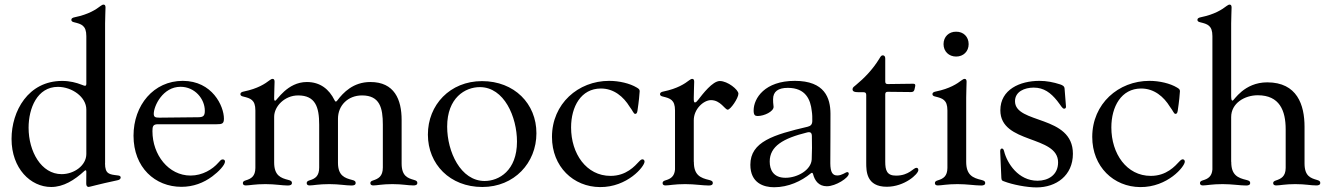

<svg xmlns="http://www.w3.org/2000/svg" viewBox="-20 -794 5729 828"><path d="M247.9 -445C101.6 -445 29.8 -315 29.8 -195C29.8 -67.1 112.2 12.4 200.6 12.4C253.2 12.4 300.8 -16.7 344.8 -57.5C350.5 -61.4 351.9 -60.4 352.3 -52.6C352.3 -35.9 352.3 -18.8 351.9 -3.2C351.9 6 354.4 12.1 362.6 12.1C367.2 12.1 399.9 1.8 486.9 -16.7C495.4 -18.1 500.4 -23.1 500.4 -28.1C500.4 -35.9 494 -36.6 486.9 -37.6C452.1 -41.9 432.9 -42.6 432.9 -89.8H433.2V-693.5C433.2 -721.2 435 -745 435 -762.1C435 -771.3 431.5 -774.1 426.5 -774.1C422.6 -774.1 419 -772 414.1 -768.5C394.2 -753.2 362.9 -732.2 302.9 -719.8C293.3 -718 287.6 -714.8 287.6 -708.5C287.6 -702.4 292.3 -699.6 300.4 -697.8C330.6 -690.3 352.3 -684.7 352.3 -638.1V-432.5C351.9 -424.4 349.4 -422.6 341.6 -425.1L331 -429C309.3 -437.5 281.6 -445 247.9 -445ZM103.3 -243.3C103.3 -327.1 140.6 -419.4 229.8 -419.4C290.1 -419.4 352.3 -376.1 352.3 -321.4V-130C352.3 -80.3 299.7 -43 245.7 -43C158 -43 103.3 -140.6 103.3 -243.3Z M762.4 11.7C813.2 11.7 858 -5.3 895.6 -33.4C922.6 -53.3 950.3 -82.4 950.3 -97.3C950.3 -103 946.4 -106.5 940.3 -106.5C933.2 -106.5 930 -101.6 921.5 -92.3C896.7 -63.9 853.3 -36.9 801.8 -36.9C706.7 -36.9 637.4 -126.4 637.4 -228.3C637.4 -248.6 639.6 -258.2 660.9 -258.2H913.7C937.5 -258.2 945.7 -260.3 945.7 -282.3C945.7 -336.3 895.6 -445.3 768.1 -445.3C642.8 -445.3 555.8 -340.6 555.8 -208.8C555.8 -71.4 648.8 11.7 762.4 11.7ZM643.1 -303.3C643.1 -337 682.2 -419.7 758.5 -419.7C820 -419.7 863.3 -367.9 863.3 -316.1C863.3 -293.3 855.5 -288.7 834.9 -288.4C712 -287.3 670.1 -286.6 668 -286.6C650.2 -286.6 643.1 -288.7 643.1 -303.3Z M1040.1 5.7C1056.1 5.7 1078.5 0 1125 0C1166.9 0 1197.1 6 1220.9 6C1230.8 6 1239 3.6 1239 -5C1239 -12.1 1234.7 -15.3 1223.4 -18.1C1191.1 -26.3 1162.3 -36.6 1162.3 -93.4V-290.1C1162.3 -335.9 1208.1 -382.5 1265.6 -382.5C1339.8 -382.5 1356.5 -333.1 1356.5 -256.4V-71.7C1356.5 -34.8 1339.5 -23.4 1315 -16.3C1306.8 -13.8 1302.6 -10.7 1302.6 -4.3C1302.6 2.8 1307.9 5.7 1315.3 5.7C1331.3 5.7 1353.7 0 1400.2 0C1442.1 0 1471.9 6 1496.1 6C1506 6 1513.8 3.6 1513.8 -5C1513.8 -12.1 1509.9 -15.3 1498.2 -18.1C1466.6 -26.3 1437.9 -36.2 1437.5 -91.3V-282C1437.5 -339.5 1480.8 -382.5 1541.2 -382.5C1618.3 -382.5 1631 -328.1 1631 -256.4V-71.7C1631 -33 1611.5 -23.1 1588.1 -15.6C1580.6 -13.1 1577.1 -9.9 1577.1 -4.3C1577.1 2.8 1582.4 5.7 1590.2 5.7C1605.8 5.7 1628.2 0 1671.9 0C1716.6 0 1737.6 5.7 1763.1 5.7C1771.7 5.7 1779.8 3.6 1779.8 -5.3C1779.8 -12.4 1775.2 -15.3 1765.3 -18.1C1738.6 -25.9 1712.4 -34.1 1712 -88.1V-277C1712 -364.3 1681.1 -440.7 1576.7 -440.3C1503.2 -440 1460.6 -395.2 1434.3 -360.4C1429.3 -354 1426.5 -354.4 1422.9 -361.5C1399.5 -409.1 1361.2 -440.3 1303.3 -440.3C1218.4 -440.3 1174 -359.7 1166.9 -359.7C1163.7 -359.7 1162.3 -361.9 1162.3 -368.3V-373.2C1162.3 -400.9 1164.1 -424.7 1164.1 -441.8C1164.1 -451 1160.5 -453.8 1155.5 -453.8C1151.6 -453.8 1148.1 -451.7 1143.1 -448.2C1123.2 -432.9 1092 -411.9 1032 -399.5C1022.4 -397.7 1016.7 -394.5 1016.7 -388.1C1016.7 -382.1 1021.3 -379.3 1029.5 -377.5C1059.7 -370 1081.3 -364.3 1081.3 -317.8V-69.6C1081 -34.4 1063.9 -23.4 1040.1 -16.3C1031.6 -13.8 1027.3 -10.7 1027.3 -4.3C1027.3 2.8 1032.7 5.7 1040.1 5.7Z M2060 12.4C2197.8 12.4 2293.3 -91.6 2293.3 -219.1C2293.7 -346.9 2197.8 -444.2 2058.9 -444.2C1920.5 -444.2 1824.9 -341.3 1825.3 -213.4C1825.3 -85.9 1920.5 12.4 2060 12.4ZM1908.4 -247.9C1908.4 -372.2 1985.8 -418.3 2049.4 -418.3C2154.1 -418.3 2209.5 -290.1 2209.5 -183.2C2209.5 -57.9 2131.4 -13.5 2070 -13.5C1966.3 -13.5 1908.4 -139.9 1908.4 -247.9Z M2567.5 12.8C2685.4 13.8 2759.6 -76 2759.6 -96.9C2759.6 -103 2755.7 -106.9 2750.7 -106.9C2746.8 -106.9 2742.5 -104.4 2736.9 -98.4C2717.3 -77.4 2680.8 -35.5 2612.9 -35.5C2508.5 -35.5 2442.8 -131.4 2442.8 -244.3C2442.8 -334.5 2485.8 -411.9 2570.7 -412.3C2627.5 -412.6 2669 -376.8 2695.3 -333.8C2710.2 -314.6 2712 -302.9 2719.5 -302.9C2724.4 -302.9 2727.6 -306.5 2729 -316.1C2735.1 -355.8 2738.3 -391 2738.6 -400.6C2738.6 -408 2735.1 -411.2 2725.9 -416.5C2696.7 -434.3 2650.2 -445.3 2606.9 -445.3C2473.4 -445.3 2360.4 -346.6 2360.4 -203.5C2360.4 -74.9 2452.8 12.1 2567.5 12.8Z M2850.1 5.7C2866.1 5.7 2888.5 0 2935 0C2976.9 0 3009.9 6 3036.6 6C3046.5 6 3054 3.6 3054 -5C3054 -11.7 3050.1 -14.9 3038.4 -17.8C3000.7 -26.6 2971.9 -38.7 2972.3 -96.2H2971.9V-275.6C2971.9 -323.9 3014.2 -362.2 3046.2 -362.2C3087.4 -362.2 3106.2 -321 3118.3 -321C3130.3 -321 3164.4 -370.7 3164.4 -389.9C3164.4 -407.3 3117.9 -444.6 3084.2 -444.6C3052.9 -444.6 3010.3 -388.5 2990.4 -362.9C2984.7 -355.5 2981.2 -352.3 2976.9 -352.3C2971.6 -352.3 2971.9 -361.2 2971.9 -373.2C2971.9 -400.9 2973.7 -424.7 2973.7 -441.8C2973.7 -451 2970.2 -453.8 2965.2 -453.8C2961.3 -453.8 2957.7 -451.7 2952.8 -448.2C2932.9 -432.9 2901.6 -411.9 2841.6 -399.5C2832 -397.7 2826.3 -394.5 2826.3 -388.1C2826.3 -382.1 2831 -379.3 2839.1 -377.5C2869.3 -370 2891 -364.3 2891 -317.8V-62.9C2888.5 -33 2872.2 -22.7 2849.8 -16.3C2841.6 -13.8 2837.4 -10.7 2837.4 -4.3C2837.4 2.8 2842.7 5.7 2850.1 5.7Z M3318.2 13.5C3380.3 13.5 3436.1 -13.1 3475.5 -45.5C3477.6 -47.6 3479.8 -48.7 3481.5 -48.7C3484 -48.7 3485.1 -46.9 3486.2 -43.7C3493.6 -14.2 3511.4 9.2 3545.8 9.2C3584.2 9.2 3640.3 -27.3 3640.3 -44.7C3640.3 -48.3 3638.5 -51.8 3633.9 -51.8C3626.8 -51.8 3611.5 -37.3 3590.9 -37.3C3570.3 -37.3 3561.1 -50.8 3560.7 -89.8C3560.7 -176.1 3561.8 -220.2 3561.4 -304C3561.1 -371.1 3536.9 -445.3 3407.7 -445.3C3278.1 -445.3 3230.5 -370.4 3230.1 -318.5C3229.8 -297.6 3236.2 -293.7 3247.5 -293.7C3275.9 -293.7 3316.1 -313.2 3316.1 -333.1C3314.3 -347.3 3313.6 -359.4 3313.9 -366.1C3313.9 -399.5 3335.9 -415.1 3377.5 -415.1C3454.5 -415.1 3475.5 -364.7 3480.8 -314.6C3483 -301.8 3483.3 -285.2 3483 -271.7C3482.6 -257.8 3476.6 -250.7 3463.1 -247.5C3316.1 -213.1 3215.9 -182.9 3215.9 -83.5C3215.9 -4.3 3273.8 13.5 3318.2 13.5ZM3299.4 -97.3C3299.4 -163.4 3357.2 -197.4 3461.3 -223C3474.8 -226.2 3480.8 -221.6 3481.2 -207.7C3482.2 -172.6 3481.9 -138.5 3480.5 -106.5C3478 -61.1 3419.4 -27.3 3367.5 -27.3C3313.9 -27.3 3299.4 -63.2 3299.4 -97.3Z M3804.3 11.4C3880.7 11.4 3940.3 -43.3 3940.3 -60.4C3940.3 -67.1 3937.5 -70.3 3931.5 -70.3C3919.4 -70.3 3900.2 -36.9 3844.8 -36.6C3804.3 -36.2 3797.6 -60 3797.6 -96.6V-387.1C3797.9 -395.2 3800.8 -398.1 3808.9 -398.1L3909.8 -397C3918 -397.4 3921.5 -400.2 3923.7 -408L3926.8 -422.2C3928.3 -430 3925.8 -432.9 3917.6 -432.9L3808.9 -431.5C3800.8 -431.5 3797.9 -434.3 3797.6 -442.5V-541.9C3797.6 -550.4 3793.7 -555.4 3786.9 -555.4C3780.5 -555.4 3777.3 -549.7 3772.4 -541.5C3743.3 -493.6 3706.3 -456.3 3671.5 -427.6C3663 -420.5 3656.6 -417.3 3656.6 -409.1C3656.6 -399.9 3663.7 -396.3 3683.6 -396.3H3704.2C3712.4 -396 3715.2 -393.1 3715.6 -384.9V-92.3C3715.6 -56.1 3715.9 11.4 3804.3 11.4Z M4024.5 5.7C4040.5 5.7 4062.9 0 4109.4 0C4151.3 0 4184.3 6 4211.3 6C4221.2 6 4228.7 3.6 4228.7 -5C4228.7 -11.7 4224.4 -14.9 4213.1 -17.8C4175.4 -26.6 4146.7 -38.7 4146.7 -96.2V-373.2C4146.7 -400.9 4148.4 -424.7 4148.4 -441.8C4148.4 -451 4144.9 -453.8 4139.9 -453.8C4136 -453.8 4132.5 -451.7 4127.5 -448.2C4107.6 -432.9 4076.3 -411.9 4016.3 -399.5C4006.7 -397.7 4001.1 -394.5 4001.1 -388.1C4001.1 -382.1 4005.7 -379.3 4013.8 -377.5C4044 -370 4065.7 -364.3 4065.7 -317.8V-69.6C4065.3 -34.4 4048.3 -23.4 4024.5 -16.3C4016 -13.8 4011.7 -10.7 4011.7 -4.3C4011.7 2.8 4017 5.7 4024.5 5.7ZM4049 -603.7C4049 -572.1 4072.1 -550.1 4103.3 -550.1C4134.6 -550.1 4157.3 -572.1 4157.3 -603.7C4157.3 -635.7 4134.6 -657.7 4103.3 -657.3C4072.1 -657.7 4049 -635.7 4049 -603.7Z M4552.2 -430C4522.7 -439.6 4493.6 -445.3 4462.4 -445.3C4378.6 -445.3 4294 -408 4294 -318.5C4294 -172.2 4543 -212 4543 -93.8C4543 -38.4 4499.3 -14.6 4454.5 -14.6C4371.1 -14.6 4323.2 -90.2 4310.4 -141C4308.2 -150.2 4305 -153.4 4301.1 -153.4C4294 -153.4 4293.3 -146.3 4293.3 -140.3C4293.3 -131 4294.7 -101.2 4298.3 -27.3C4299 -16 4301.5 -14.9 4309.3 -12.1C4346.9 2.5 4408.4 14.2 4449.9 14.2C4534.8 14.2 4606.9 -36.9 4606.9 -131C4606.9 -299.7 4357.2 -257.8 4357.2 -357.6C4357.2 -399.1 4398.4 -416.2 4437.9 -416.2C4481.9 -416.2 4511.4 -393.5 4538.7 -359.7C4557.2 -336.3 4561.1 -325.3 4569.2 -325.3C4572.4 -325.3 4577.1 -326.7 4577.1 -333.8C4577.1 -338.4 4573.5 -379.3 4571 -411.9C4570.3 -422.2 4562.5 -426.5 4552.2 -430Z M4897.4 12.8C5015.3 13.8 5089.5 -76 5089.5 -96.9C5089.5 -103 5085.6 -106.9 5080.6 -106.9C5076.7 -106.9 5072.4 -104.4 5066.8 -98.4C5047.2 -77.4 5010.7 -35.5 4942.8 -35.5C4838.4 -35.5 4772.7 -131.4 4772.7 -244.3C4772.7 -334.5 4815.7 -411.9 4900.6 -412.3C4957.4 -412.6 4998.9 -376.8 5025.2 -333.8C5040.1 -314.6 5041.9 -302.9 5049.4 -302.9C5054.3 -302.9 5057.5 -306.5 5058.9 -316.1C5065 -355.8 5068.2 -391 5068.5 -400.6C5068.5 -408 5065 -411.2 5055.8 -416.5C5026.6 -434.3 4980.1 -445.3 4936.8 -445.3C4803.3 -445.3 4690.3 -346.6 4690.3 -203.5C4690.3 -74.9 4782.7 12.1 4897.4 12.8Z M5167.6 5.7C5183.6 5.7 5206 0 5252.5 0C5294.4 0 5327.4 6 5354 6C5364 6 5371.4 3.6 5371.4 -5C5371.4 -11.7 5367.5 -14.9 5355.8 -17.8C5318.2 -26.6 5289.4 -38.7 5289.8 -96.2H5289.4V-289.1C5289.4 -349.4 5348 -383.2 5404.1 -383.2C5498.2 -383.2 5524.5 -317.1 5524.5 -236.2V-69.6C5524.1 -32.7 5504.6 -23.1 5481.9 -15.6C5474.4 -13.1 5470.5 -9.9 5470.5 -4.3C5470.5 2.8 5475.9 5.7 5484 5.7C5499.3 5.7 5522 0 5565.7 0C5610.1 0 5631.4 5.7 5657 5.7C5665.5 5.7 5673.7 3.6 5673.7 -5.3C5673.7 -12.4 5669 -15.3 5659.1 -18.1C5632.5 -25.9 5606.2 -34.1 5605.8 -88.1V-247.5C5605.8 -341.3 5574.2 -438.9 5445 -438.9C5344.5 -438.9 5301.5 -360.1 5295.8 -360.1C5291.2 -360.1 5289.8 -363.6 5289.4 -379.6C5289.4 -386 5289.4 -394.9 5289.4 -406.2V-693.5C5289.4 -721.2 5291.2 -745 5291.2 -762.1C5291.2 -771.3 5287.6 -774.1 5282.7 -774.1C5278.8 -774.1 5275.2 -772 5270.2 -768.5C5250.4 -753.2 5219.1 -732.2 5159.1 -719.8C5149.5 -718 5143.8 -714.8 5143.8 -708.5C5143.8 -702.4 5148.4 -699.6 5156.6 -697.8C5186.8 -690.3 5208.5 -684.7 5208.5 -638.1V-62.9C5206 -33 5189.6 -22.7 5167.3 -16.3C5159.1 -13.8 5154.8 -10.7 5154.8 -4.3C5154.8 2.8 5160.2 5.7 5167.6 5.7Z"/></svg>

Font: Margiela Serif Text
Style: Regular
Weight: 400
Designer: Andreas Faust, Stefan Endress
Version: Version 1.002;FEAKit 1.0